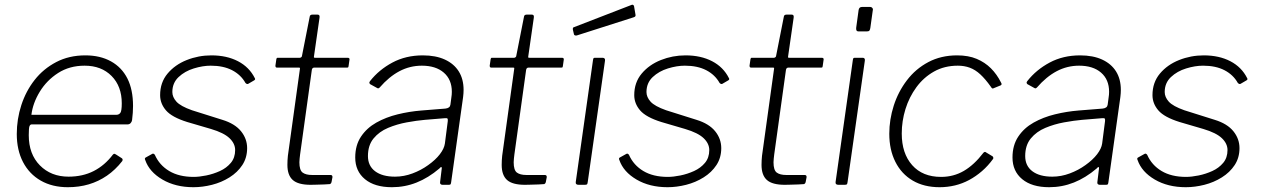

<svg xmlns="http://www.w3.org/2000/svg" viewBox="-20 -771 5262 801"><path d="M263 10Q198 10 150 -17.5Q102 -45 76 -95Q50 -145 50 -212Q50 -274 69 -332.5Q88 -391 124.5 -437.5Q161 -484 214.5 -512Q268 -540 336 -540Q398 -540 443 -515Q488 -490 511.5 -443.5Q535 -397 535 -329Q535 -315 534 -300.5Q533 -286 531 -270Q530 -263 525 -257.5Q520 -252 512 -252H112Q106 -252 103 -244.5Q100 -237 100 -207Q100 -128 146.5 -81Q193 -34 266 -34Q325 -34 371 -57.5Q417 -81 451 -126Q455 -130 457.5 -129.5Q460 -129 463 -127L488 -111Q494 -107 490 -99Q461 -62 426 -38Q391 -14 350.5 -2Q310 10 263 10ZM465 -292Q476 -292 482 -300Q488 -308 488 -340Q488 -411 445.5 -454Q403 -497 333 -497Q270 -497 222.5 -466.5Q175 -436 146 -388.5Q117 -341 111 -292Z M787 10Q712 10 657.5 -22Q603 -54 586 -103Q582 -111 588 -114L615 -129Q618 -131 621 -129.5Q624 -128 626 -125Q645 -82 686 -57.5Q727 -33 788 -33Q811 -33 840.5 -39Q870 -45 897.5 -57.5Q925 -70 943 -91.5Q961 -113 961 -145Q961 -172 937.5 -194.5Q914 -217 860 -233L761 -262Q697 -282 672.5 -310.5Q648 -339 648 -374Q648 -427 679 -464Q710 -501 759 -520.5Q808 -540 862 -540Q926 -540 973 -515.5Q1020 -491 1043 -445Q1045 -442 1044 -439.5Q1043 -437 1039 -435L1015 -421Q1012 -420 1009.5 -421Q1007 -422 1004 -425Q985 -459 948.5 -478Q912 -497 859 -497Q826 -497 788.5 -485.5Q751 -474 725 -449.5Q699 -425 699 -387Q699 -366 716 -347Q733 -328 781 -311L908 -271Q960 -255 985.5 -223.5Q1011 -192 1011 -153Q1011 -113 991 -82.5Q971 -52 937.5 -31Q904 -10 864.5 0Q825 10 787 10Z M1276 0Q1224 0 1201.5 -20Q1179 -40 1179 -83Q1179 -92 1179.5 -102Q1180 -112 1181 -121L1231 -482Q1232 -487 1231 -488Q1230 -489 1226 -489H1135Q1129 -489 1129 -497L1133 -525Q1134 -528 1135 -529Q1136 -530 1139 -530H1231Q1234 -530 1237 -532.5Q1240 -535 1240 -539L1272 -701Q1273 -710 1283 -710H1305Q1310 -710 1312 -707Q1314 -704 1313 -697L1290 -537Q1289 -532 1290 -531Q1291 -530 1295 -530H1431Q1434 -530 1436.5 -528Q1439 -526 1438 -522L1434 -494Q1433 -491 1432.5 -490Q1432 -489 1427 -489H1291Q1283 -489 1281 -480L1232 -127Q1231 -117 1230 -109.5Q1229 -102 1229 -94Q1229 -61 1242.5 -51Q1256 -41 1282 -41H1358Q1363 -41 1365 -39Q1367 -37 1367 -32L1363 -11Q1362 -6 1357 -3Q1349 -2 1332.5 -1.5Q1316 -1 1299.5 -0.5Q1283 0 1276 0Z M1813 -68Q1767 -29 1718 -9.5Q1669 10 1615 10Q1543 10 1502.5 -23.5Q1462 -57 1462 -114Q1462 -165 1486 -201Q1510 -237 1550 -259.5Q1590 -282 1639 -294Q1688 -306 1738 -310L1838 -318Q1857 -320 1859 -334L1863 -364Q1864 -370 1864.5 -376Q1865 -382 1865 -388Q1865 -439 1831.5 -468Q1798 -497 1740 -497Q1690 -497 1646.5 -474Q1603 -451 1564 -406Q1561 -403 1558.5 -402.5Q1556 -402 1553 -404L1524 -420Q1522 -422 1521 -425Q1520 -428 1524 -433Q1561 -480 1617 -510Q1673 -540 1744 -540Q1798 -540 1836 -522.5Q1874 -505 1894 -473Q1914 -441 1914 -396Q1914 -389 1913.5 -381.5Q1913 -374 1912 -366L1862 -10Q1861 -3 1859 -1.5Q1857 0 1851 0H1826Q1821 0 1818 -3Q1815 -6 1816 -11L1823 -69Q1823 -80 1813 -68ZM1848 -265Q1849 -273 1847 -276Q1845 -279 1837 -278L1752 -271Q1718 -268 1677 -260.5Q1636 -253 1599 -237.5Q1562 -222 1538.5 -193.5Q1515 -165 1515 -120Q1515 -79 1545 -56.5Q1575 -34 1628 -34Q1665 -34 1701 -47.5Q1737 -61 1766 -82Q1797 -104 1815 -127.5Q1833 -151 1836 -172Z M2170 0Q2118 0 2095.5 -20Q2073 -40 2073 -83Q2073 -92 2073.5 -102Q2074 -112 2075 -121L2125 -482Q2126 -487 2125 -488Q2124 -489 2120 -489H2029Q2023 -489 2023 -497L2027 -525Q2028 -528 2029 -529Q2030 -530 2033 -530H2125Q2128 -530 2131 -532.5Q2134 -535 2134 -539L2166 -701Q2167 -710 2177 -710H2199Q2204 -710 2206 -707Q2208 -704 2207 -697L2184 -537Q2183 -532 2184 -531Q2185 -530 2189 -530H2325Q2328 -530 2330.5 -528Q2333 -526 2332 -522L2328 -494Q2327 -491 2326.5 -490Q2326 -489 2321 -489H2185Q2177 -489 2175 -480L2126 -127Q2125 -117 2124 -109.5Q2123 -102 2123 -94Q2123 -61 2136.5 -51Q2150 -41 2176 -41H2252Q2257 -41 2259 -39Q2261 -37 2261 -32L2257 -11Q2256 -6 2251 -3Q2243 -2 2226.5 -1.5Q2210 -1 2193.5 -0.5Q2177 0 2170 0Z M2432 -12Q2431 -4 2429 -2Q2427 0 2419 0H2394Q2387 0 2384 -3Q2381 -6 2382 -12L2454 -521Q2455 -527 2456.5 -528.5Q2458 -530 2463 -530H2494Q2499 -530 2502 -527Q2505 -524 2504 -518ZM2625 -746 2631 -711Q2632 -707 2631 -704Q2630 -701 2624 -699L2386 -623Q2381 -622 2377.5 -624Q2374 -626 2374 -630L2370 -647Q2369 -656 2373 -657L2616 -751Q2618 -752 2621 -750.5Q2624 -749 2625 -746Z M2765 10Q2690 10 2635.5 -22Q2581 -54 2564 -103Q2560 -111 2566 -114L2593 -129Q2596 -131 2599 -129.5Q2602 -128 2604 -125Q2623 -82 2664 -57.5Q2705 -33 2766 -33Q2789 -33 2818.5 -39Q2848 -45 2875.5 -57.5Q2903 -70 2921 -91.5Q2939 -113 2939 -145Q2939 -172 2915.5 -194.5Q2892 -217 2838 -233L2739 -262Q2675 -282 2650.5 -310.5Q2626 -339 2626 -374Q2626 -427 2657 -464Q2688 -501 2737 -520.5Q2786 -540 2840 -540Q2904 -540 2951 -515.5Q2998 -491 3021 -445Q3023 -442 3022 -439.5Q3021 -437 3017 -435L2993 -421Q2990 -420 2987.5 -421Q2985 -422 2982 -425Q2963 -459 2926.5 -478Q2890 -497 2837 -497Q2804 -497 2766.5 -485.5Q2729 -474 2703 -449.5Q2677 -425 2677 -387Q2677 -366 2694 -347Q2711 -328 2759 -311L2886 -271Q2938 -255 2963.5 -223.5Q2989 -192 2989 -153Q2989 -113 2969 -82.5Q2949 -52 2915.5 -31Q2882 -10 2842.5 0Q2803 10 2765 10Z M3254 0Q3202 0 3179.5 -20Q3157 -40 3157 -83Q3157 -92 3157.5 -102Q3158 -112 3159 -121L3209 -482Q3210 -487 3209 -488Q3208 -489 3204 -489H3113Q3107 -489 3107 -497L3111 -525Q3112 -528 3113 -529Q3114 -530 3117 -530H3209Q3212 -530 3215 -532.5Q3218 -535 3218 -539L3250 -701Q3251 -710 3261 -710H3283Q3288 -710 3290 -707Q3292 -704 3291 -697L3268 -537Q3267 -532 3268 -531Q3269 -530 3273 -530H3409Q3412 -530 3414.5 -528Q3417 -526 3416 -522L3412 -494Q3411 -491 3410.5 -490Q3410 -489 3405 -489H3269Q3261 -489 3259 -480L3210 -127Q3209 -117 3208 -109.5Q3207 -102 3207 -94Q3207 -61 3220.5 -51Q3234 -41 3260 -41H3336Q3341 -41 3343 -39Q3345 -37 3345 -32L3341 -11Q3340 -6 3335 -3Q3327 -2 3310.5 -1.5Q3294 -1 3277.5 -0.5Q3261 0 3254 0Z M3516 -12Q3515 -4 3513 -2Q3511 0 3503 0H3478Q3471 0 3468 -3Q3465 -6 3466 -12L3538 -521Q3539 -527 3540.5 -528.5Q3542 -530 3547 -530H3579Q3584 -530 3586.5 -527Q3589 -524 3588 -518ZM3611 -655Q3610 -648 3607.5 -644Q3605 -640 3597 -640H3562Q3555 -640 3553 -644.5Q3551 -649 3552 -656L3562 -729Q3564 -742 3576 -742H3611Q3616 -742 3619.5 -737.5Q3623 -733 3621 -727Z M3973 -540Q4020 -540 4054.5 -525.5Q4089 -511 4114 -486Q4139 -461 4156 -427Q4159 -422 4158.5 -419.5Q4158 -417 4155 -415L4123 -402Q4121 -401 4118.5 -403Q4116 -405 4113 -410Q4091 -441 4070 -460.5Q4049 -480 4026 -488.5Q4003 -497 3976 -497Q3920 -497 3876.5 -472.5Q3833 -448 3803 -407Q3773 -366 3757.5 -316Q3742 -266 3742 -214Q3742 -131 3785.5 -82Q3829 -33 3906 -33Q3958 -33 4001 -58Q4044 -83 4083 -134Q4089 -140 4094 -135L4119 -120Q4122 -119 4123.5 -115Q4125 -111 4123 -108Q4102 -79 4076.5 -57Q4051 -35 4023 -20Q3995 -5 3964 2.5Q3933 10 3900 10Q3835 10 3788 -17.5Q3741 -45 3715.5 -95.5Q3690 -146 3690 -213Q3690 -272 3708.5 -330Q3727 -388 3763.5 -436Q3800 -484 3853 -512Q3906 -540 3973 -540Z M4555 -68Q4509 -29 4460 -9.5Q4411 10 4357 10Q4285 10 4244.5 -23.5Q4204 -57 4204 -114Q4204 -165 4228 -201Q4252 -237 4292 -259.5Q4332 -282 4381 -294Q4430 -306 4480 -310L4580 -318Q4599 -320 4601 -334L4605 -364Q4606 -370 4606.5 -376Q4607 -382 4607 -388Q4607 -439 4573.5 -468Q4540 -497 4482 -497Q4432 -497 4388.5 -474Q4345 -451 4306 -406Q4303 -403 4300.5 -402.5Q4298 -402 4295 -404L4266 -420Q4264 -422 4263 -425Q4262 -428 4266 -433Q4303 -480 4359 -510Q4415 -540 4486 -540Q4540 -540 4578 -522.5Q4616 -505 4636 -473Q4656 -441 4656 -396Q4656 -389 4655.5 -381.5Q4655 -374 4654 -366L4604 -10Q4603 -3 4601 -1.5Q4599 0 4593 0H4568Q4563 0 4560 -3Q4557 -6 4558 -11L4565 -69Q4565 -80 4555 -68ZM4590 -265Q4591 -273 4589 -276Q4587 -279 4579 -278L4494 -271Q4460 -268 4419 -260.5Q4378 -253 4341 -237.5Q4304 -222 4280.5 -193.5Q4257 -165 4257 -120Q4257 -79 4287 -56.5Q4317 -34 4370 -34Q4407 -34 4443 -47.5Q4479 -61 4508 -82Q4539 -104 4557 -127.5Q4575 -151 4578 -172Z M4927 10Q4852 10 4797.5 -22Q4743 -54 4726 -103Q4722 -111 4728 -114L4755 -129Q4758 -131 4761 -129.5Q4764 -128 4766 -125Q4785 -82 4826 -57.5Q4867 -33 4928 -33Q4951 -33 4980.5 -39Q5010 -45 5037.5 -57.5Q5065 -70 5083 -91.5Q5101 -113 5101 -145Q5101 -172 5077.5 -194.5Q5054 -217 5000 -233L4901 -262Q4837 -282 4812.5 -310.5Q4788 -339 4788 -374Q4788 -427 4819 -464Q4850 -501 4899 -520.5Q4948 -540 5002 -540Q5066 -540 5113 -515.5Q5160 -491 5183 -445Q5185 -442 5184 -439.5Q5183 -437 5179 -435L5155 -421Q5152 -420 5149.5 -421Q5147 -422 5144 -425Q5125 -459 5088.5 -478Q5052 -497 4999 -497Q4966 -497 4928.5 -485.5Q4891 -474 4865 -449.5Q4839 -425 4839 -387Q4839 -366 4856 -347Q4873 -328 4921 -311L5048 -271Q5100 -255 5125.5 -223.5Q5151 -192 5151 -153Q5151 -113 5131 -82.5Q5111 -52 5077.5 -31Q5044 -10 5004.5 0Q4965 10 4927 10Z"/></svg>

Font: Libre Franklin Thin ExtraLight
Style: Italic
Weight: 250
Italic angle: -8°
Version: Version 3.000